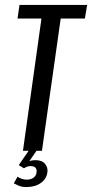

<svg xmlns="http://www.w3.org/2000/svg" viewBox="-20 -611 373 778"><path d="M73 0 148 -536H51L59 -591H333L324 -536H226L150 0ZM86 147Q69 147 56 141.5Q43 136 36 132L51 105Q56 109 67 113Q78 117 87 117Q106 117 116.5 108.5Q127 100 128 88Q132 62 103 62Q96 62 89.5 64.5Q83 67 77 71L56 58L96 0H128L94 49L89 46Q96 42 105.5 40Q115 38 124 38Q151 38 163 53.5Q175 69 172 87Q169 113 146 130Q123 147 86 147Z"/></svg>

Font: Alumni Sans Thin Medium
Style: Italic
Weight: 500
Italic angle: -8°
Version: Version 1.016